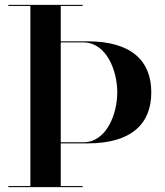

<svg xmlns="http://www.w3.org/2000/svg" viewBox="-20 -770 677 790"><path d="M14.5 -4.5V0H320V-4.5H230V-180H340C520.5 -180 602.5 -260 602.5 -390C602.5 -520 520.5 -600 340 -600H230V-745.5H320V-750H14.5V-745.5H105V-4.5ZM322.5 -595.5C418.5 -595.5 462.5 -479 462.5 -390C462.5 -301 418.5 -184.5 322.5 -184.5H230V-595.5Z"/></svg>

Font: Bodoni* 36pt Medium
Style: Regular
Weight: 500
Version: Version 2.3